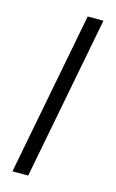

<svg xmlns="http://www.w3.org/2000/svg" viewBox="-104 -692 445 736"><g transform="rotate(15 118.0 -324.0)"><path d="M149.4 -647.9H211.9L86.9 0H24.4Z"/></g></svg>

Font: Smythe
Style: Regular
Weight: 400
Version: Version 1.000